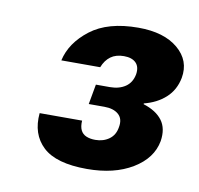

<svg xmlns="http://www.w3.org/2000/svg" viewBox="-52 -766 489 472"><g transform="rotate(10 192.5 -530.0)"><path d="M193 -348Q116 -348 83 -379Q50 -410 55 -463H161Q160 -448 164.5 -439Q169 -430 178.5 -426Q188 -422 201 -422Q221 -422 235.5 -432.5Q250 -443 253 -463Q257 -484 244.5 -495Q232 -506 209 -506H170L179 -556H214Q237 -556 252.5 -566.5Q268 -577 272 -598Q275 -617 265 -627Q255 -637 235 -637Q215 -637 202 -627.5Q189 -618 182 -600H85Q95 -645 138.5 -678.5Q182 -712 258 -712Q322 -712 357 -682.5Q392 -653 384 -609Q378 -578 356.5 -558.5Q335 -539 303 -531V-529Q335 -519 350 -499Q365 -479 360 -447Q352 -403 306.5 -375.5Q261 -348 193 -348Z"/></g></svg>

Font: DM Sans 10pt
Style: Bold Italic
Weight: 700
Italic angle: -10°
Version: Version 4.004;gftools[0.9.30]